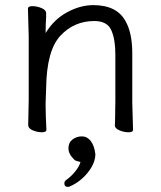

<svg xmlns="http://www.w3.org/2000/svg" viewBox="-20 -505 628 749"><path d="M496 -105 499 1Q499 11 481.5 11Q464 11 446 3.5Q428 -4 428 -16V-17Q429 -25 429 -44L430 -115V-293Q430 -352 414 -387.5Q398 -423 348 -423Q269 -423 215.5 -365.5Q162 -308 160 -162Q159 -129 158 -105V-89Q158 -59 161 1Q161 11 143.5 11Q126 11 108 3.5Q90 -4 90 -17L92 -115V-364L89 -471Q89 -481 106.5 -481Q124 -481 142 -473.5Q160 -466 160 -453V-439Q158 -411 158 -376Q190 -429 241.5 -457Q293 -485 344 -485Q436 -485 470 -422Q496 -376 496 -297ZM245 224Q231 224 231 210Q231 203 237 198Q256 185 272.5 165Q289 145 294 127Q292 126 282.5 124Q273 122 269 117Q247 96 247 73.5Q247 51 263 39Q279 27 299.5 27Q320 27 334 45Q348 63 352 96Q352 131 323 167.5Q294 204 253 222Q249 224 245 224Z"/></svg>

Font: Fusion Kai T
Style: Regular
Weight: 400
Designer: Fontworks Inc.
Version: Version 24.134;May 13, 2024